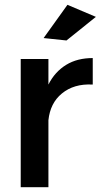

<svg xmlns="http://www.w3.org/2000/svg" viewBox="-20 -777 430 797"><path d="M255 -508C224 -489 199 -462 181 -426V-532H66V0H181V-278C186 -325 204 -362 237 -389C270 -416 312 -429 365 -426V-536C323 -536 286 -527 255 -508ZM260 -757 161 -619 256 -609 378 -707Z"/></svg>

Font: Argentum Sans
Style: Regular
Weight: 400
Designer: Julieta Ulanovsky
Foundry: Julieta Ulanovsky
Version: Version 5.001;March 29, 2019;FontCreator 11.5.0.2425 64-bit